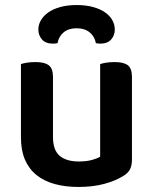

<svg xmlns="http://www.w3.org/2000/svg" viewBox="-20 -726 606 761"><path d="M503 -93Q503 -70 495 -54.5Q487 -39 466 -27Q437 -9 392.5 3Q348 15 291 15Q239 15 197 3.5Q155 -8 125 -32Q95 -56 79 -93Q63 -130 63 -181V-472Q71 -475 86.5 -477.5Q102 -480 121 -480Q156 -480 173 -467.5Q190 -455 190 -421V-183Q190 -131 216.5 -108.5Q243 -86 292 -86Q323 -86 344.5 -92Q366 -98 377 -105V-472Q385 -475 400.5 -477.5Q416 -480 434 -480Q470 -480 486.5 -467.5Q503 -455 503 -421ZM284 -614Q252 -614 232.5 -598Q213 -582 208 -555Q203 -554 199 -553.5Q195 -553 190 -553Q161 -553 146.5 -569.5Q132 -586 132 -609Q132 -628 142 -645.5Q152 -663 171 -676.5Q190 -690 218.5 -698Q247 -706 284 -706Q321 -706 349.5 -698Q378 -690 397 -676.5Q416 -663 425.5 -645.5Q435 -628 435 -609Q435 -586 420.5 -569.5Q406 -553 377 -553Q370 -553 360 -555Q355 -582 335 -598Q315 -614 284 -614Z"/></svg>

Font: Baloo Tammudu 2 SemiBold
Style: Regular
Weight: 600
Designer: Maithili Shingre, Omkar Shende and Ek Type
Foundry: Ek Type
Version: Version 1.640;hotconv 1.0.111;makeotfexe 2.5.65597; ttfautoh